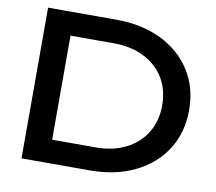

<svg xmlns="http://www.w3.org/2000/svg" viewBox="-81 -845 1059 941"><g transform="rotate(10 448.0 -375.0)"><path d="M423 -750Q551 -750 647.5 -703Q744 -656 798 -571.5Q852 -487 852 -375Q852 -263 798 -178.5Q744 -94 647.5 -47Q551 0 423 0H84V-750ZM216 -46 143 -116H432Q518 -116 582.5 -148.5Q647 -181 682.5 -239.5Q718 -298 718 -375Q718 -453 682.5 -511Q647 -569 582.5 -601.5Q518 -634 432 -634H143L216 -704Z"/></g></svg>

Font: Unbounded
Style: Regular
Weight: 400
Designer: Luke Prowse, Jean-Baptiste Morizot, Fátima Lázaro, Florian Runge
Foundry: NaN
Version: Version 1.701;gftools[0.9.28.dev5+ged2979d]